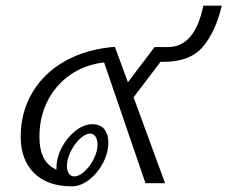

<svg xmlns="http://www.w3.org/2000/svg" viewBox="-20 -646 802 677"><path d="M546 -428 451 -303 562 0H493L347 -426Q279 -418 227.5 -382Q176 -346 147.5 -289.5Q119 -233 119 -164Q119 -73 179 -48V-53Q179 -90 198 -126Q217 -162 246.5 -185Q276 -208 305 -208Q334 -208 348 -190Q362 -172 362 -145Q362 -107 343 -71Q324 -35 294 -12Q264 11 233 11Q148 11 100.5 -35.5Q53 -82 53 -164Q53 -251 94.5 -320.5Q136 -390 211 -431.5Q286 -473 385 -481L431 -356L525 -480H572Q618 -480 649.5 -515Q681 -550 697 -626H762Q741 -536 696 -482Q651 -428 558 -428ZM216 -60Q216 -45 222.5 -34.5Q229 -24 242 -24Q259 -24 278.5 -42Q298 -60 311 -86.5Q324 -113 324 -137Q324 -153 317 -164Q310 -175 298 -175Q281 -175 261.5 -156.5Q242 -138 229 -111Q216 -84 216 -60Z"/></svg>

Font: KoHo
Style: Italic
Weight: 400
Italic angle: -10°
Designer: Cadson Demak & Katatrad Team
Foundry: Cadson Demak Co.,Ltd.
Version: Version 1.000